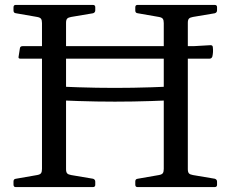

<svg xmlns="http://www.w3.org/2000/svg" viewBox="-20 -762 939 782"><path d="M151 0V-742H249V0ZM151 -413Q225 -409 299.5 -406.5Q374 -404 448 -404Q522 -404 596.5 -406.5Q671 -409 745 -413V-357Q671 -353 596.5 -350.5Q522 -348 448 -348Q374 -348 299.5 -350.5Q225 -353 151 -357ZM647 0V-742H745V0ZM540 0Q531 0 531 -10V-23Q531 -33 541 -34L627 -49Q639 -51 643 -56.5Q647 -62 647 -74V-215H745V-73Q745 -61 749.5 -56Q754 -51 766 -49L855 -34Q864 -31 864 -22V-9Q864 0 854 0ZM44 0Q35 0 35 -10V-23Q35 -33 45 -34L131 -49Q143 -51 147 -56.5Q151 -62 151 -74V-215H249V-73Q249 -61 253.5 -56Q258 -51 270 -49L359 -34Q368 -31 368 -22V-9Q368 0 358 0ZM531 -732Q531 -742 540 -742H854Q864 -742 864 -733V-720Q864 -711 855 -708L766 -693Q754 -691 749.5 -686Q745 -681 745 -669V-527H647V-668Q647 -680 643 -685.5Q639 -691 627 -693L541 -708Q531 -709 531 -719ZM35 -732Q35 -742 44 -742H358Q368 -742 368 -733V-720Q368 -711 359 -708L270 -693Q258 -691 253.5 -686Q249 -681 249 -669V-527H151V-668Q151 -680 147 -685.5Q143 -691 131 -693L45 -708Q35 -709 35 -719ZM63 -523Q53 -523 56 -533L61 -565Q62 -574 72 -574H768L838 -578Q847 -578 847 -568Q848 -559 847.5 -550Q847 -541 845 -532Q842 -523 833 -523Z"/></svg>

Font: Hahmlet
Style: Regular
Weight: 400
Designer: Minjoo Ham & Mark Frömberg
Foundry: hypertype
Version: Version 1.002